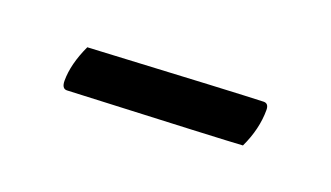

<svg xmlns="http://www.w3.org/2000/svg" viewBox="-27 -353 422 245"><g transform="rotate(20 184.0 -231.0)"><path d="M69.3 -254.9Q272.5 -265.6 304.7 -266.6Q311.5 -266.6 311.5 -257.8Q311.5 -231.9 298.8 -205.1Q278.8 -203.6 63.5 -194.3Q56.6 -194.3 56.6 -205.1Q56.6 -227.5 69.3 -254.9Z"/></g></svg>

Font: Amiri
Style: Regular
Weight: 400
Designer: Khaled Hosny
Version: Version 000.108